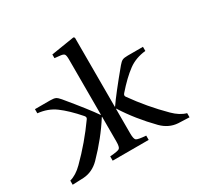

<svg xmlns="http://www.w3.org/2000/svg" viewBox="-157 -932 1164 1127"><g transform="rotate(-30 425.0 -368.5)"><path d="M379 -268V-642Q379 -670 373 -678Q367 -686 347 -688L309 -692V-717L466 -742L473 -736V-268H475Q515 -327 626 -461Q641 -479 652.5 -484.5Q664 -490 689 -490H792V-462Q724 -455 675 -419Q622 -380 561 -310Q550 -298 558 -287Q638 -174 736 -77Q778 -35 822 -23V5L747 2Q686 -2 639 -49Q542 -148 475 -254H473V-87Q473 -49 483.5 -41Q494 -33 548 -29V0H304V-29Q358 -33 368.5 -41Q379 -49 379 -87V-254H377Q310 -148 213 -49Q166 -2 105 2L30 5V-23Q74 -35 116 -77Q214 -174 294 -287Q302 -298 291 -310Q230 -380 177 -419Q128 -455 60 -462V-490H163Q188 -490 199.5 -484.5Q211 -479 226 -461Q337 -327 377 -268Z"/></g></svg>

Font: Linguistics Pro
Style: Regular
Weight: 400
Designer: Stefan Peev, Context Ltd
Foundry: Stefan Peev, Context Ltd
Version: Version 001.000